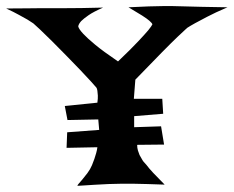

<svg xmlns="http://www.w3.org/2000/svg" viewBox="-110 -641 763 627"><path d="M-89.8 -613.3Q-47.9 -613.3 -19 -613.8Q9.8 -614.3 27.3 -614.3H60.5H104.5Q126 -614.3 156.2 -614.7Q186.5 -615.2 226.6 -616.2Q195.3 -602.5 179.2 -591.3Q163.1 -580.1 155.3 -572.3Q146.5 -562.5 145.5 -554.7Q147.5 -545.9 162.1 -530.3Q174.8 -516.6 200.7 -495.1Q226.6 -473.6 275.4 -440.4Q318.4 -481.4 340.8 -505.4Q363.3 -529.3 374 -542Q385.7 -556.6 387.7 -561.5Q386.7 -565.4 377.9 -573.2Q370.1 -580.1 354 -590.3Q337.9 -600.6 309.6 -617.2Q347.7 -619.1 375.5 -620.1Q403.3 -621.1 420.9 -621.1H455.1Q469.7 -621.1 494.1 -620.1Q514.6 -619.1 548.3 -618.7Q582 -618.2 632.8 -617.2Q591.8 -599.6 566.9 -586.4Q542 -573.2 527.3 -565.4Q509.8 -555.7 501 -549.8Q492.2 -542 470.7 -521.5Q452.1 -503.9 418.9 -470.2Q385.7 -436.5 332 -380.9L327.1 -318.4H419.9L422.9 -269.5L328.1 -261.7V-225.6L416 -228.5L425.8 -168.9L337.9 -168Q337.9 -158.2 340.3 -149.9Q342.8 -141.6 345.7 -134.8Q349.6 -127 353.5 -121.1Q357.4 -113.3 368.2 -102.5Q376 -91.8 390.6 -76.2Q405.3 -60.5 427.7 -38.1Q396.5 -39.1 370.1 -40Q343.8 -41 325.2 -41H286.1Q268.6 -41 244.6 -40Q220.7 -39.1 198.7 -37.6Q176.8 -36.1 161.1 -35.2Q145.5 -34.2 143.6 -34.2Q141.6 -35.2 146.5 -40.5Q151.4 -45.9 159.2 -55.2Q167 -64.5 175.8 -76.2Q184.6 -87.9 190.4 -101.6Q194.3 -111.3 198.2 -122.1Q201.2 -130.9 204.1 -141.1Q207 -151.4 208 -160.2L107.4 -158.2L109.4 -209L213.9 -216.8L210.9 -251L110.4 -249L101.6 -294.9L208 -305.7Q210 -319.3 209.5 -329.1Q209 -338.9 208 -344.7Q207 -351.6 205.1 -354.5Q202.1 -358.4 187.5 -374.5Q172.9 -390.6 151.9 -412.6Q130.9 -434.6 106.4 -459.5Q82 -484.4 60.1 -506.3Q38.1 -528.3 21.5 -543.9Q4.9 -559.6 -1 -564.5Q-8.8 -569.3 -20.5 -577.1Q-31.2 -583 -47.9 -592.3Q-64.5 -601.6 -89.8 -613.3Z"/></svg>

Font: Irish Growler
Style: Regular
Weight: 400
Designer: Squid
Foundry: Font Diner, Inc DBA Sideshow
Version: Version 1.000